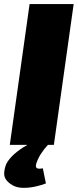

<svg xmlns="http://www.w3.org/2000/svg" viewBox="-36 -710 381 941"><path d="M325 -690 228 0H199Q157 45 142 91Q137 108 144 113.5Q151 119 174 115L189 189Q140 207 99.5 210Q59 213 36 203Q13 193 -2 176Q-17 159 -15.5 137Q-14 115 -5 93Q20 45 98 0H12L109 -690Z"/></svg>

Font: Exo 2.0 Black
Style: Italic
Weight: 900
Italic angle: -8°
Designer: Natanael Gama
Version: Version 1.001;PS 001.001;hotconv 1.0.70;makeotf.lib2.5.58329